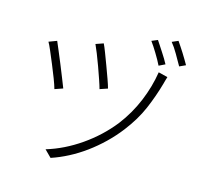

<svg xmlns="http://www.w3.org/2000/svg" viewBox="-118 -943 1193 1119"><g transform="rotate(15 478.0 -383.0)"><path d="M407 -682Q415 -666 428 -632Q441 -598 455 -560.5Q469 -523 481.5 -488Q494 -453 499 -434L452 -418Q447 -437 435 -472Q423 -507 409.5 -544.5Q396 -582 382.5 -615.5Q369 -649 361 -666ZM816 -588Q813 -579 809.5 -566.5Q806 -554 804 -546Q781 -464 747.5 -386Q714 -308 654 -230Q617 -182 573 -139.5Q529 -97 481 -62Q433 -27 382 -0.5Q331 26 280 43L239 2Q345 -30 443 -98Q541 -166 613 -257Q672 -334 709 -423Q746 -512 760 -602ZM141 -626Q149 -607 163.5 -573Q178 -539 193.5 -501Q209 -463 223.5 -426.5Q238 -390 247 -367L198 -350Q192 -372 177.5 -410Q163 -448 146.5 -487.5Q130 -527 115.5 -561Q101 -595 93 -608ZM707 -783Q715 -771 725.5 -755Q736 -739 747 -722Q758 -705 768.5 -688Q779 -671 786 -657L749 -639Q742 -654 732 -671.5Q722 -689 711.5 -706.5Q701 -724 690.5 -740Q680 -756 671 -768ZM824 -809Q832 -797 842.5 -781.5Q853 -766 864 -748.5Q875 -731 885 -714Q895 -697 903 -683L866 -666Q849 -696 828 -732.5Q807 -769 787 -793Z"/></g></svg>

Font: Kinto Sans Light
Style: Regular
Weight: 300
Designer: Authors: Ryoko NISHIZUKA  (kana & ideographs); Paul D. Hunt (Latin, Greek & Cyrillic); Wenlong ZHANG  (bopomofo); Sandol
Foundry: Adobe Systems Incorporated, ookami Inc.
Version: Version 0.001